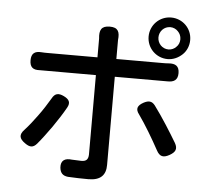

<svg xmlns="http://www.w3.org/2000/svg" viewBox="-58 -908 1097 1012"><g transform="rotate(5 490.0 -401.5)"><path d="M848 -694C838 -683 823 -676 807 -676C774 -676 749 -703 749 -735C749 -767 774 -794 807 -794C823 -794 838 -787 848 -776C858 -766 865 -752 865 -735C865 -719 859 -704 848 -694ZM885 -813C865 -833 837 -845 807 -845C746 -845 697 -796 697 -735C697 -674 746 -625 807 -625C837 -625 864 -638 885 -658C905 -677 917 -705 917 -735C917 -766 905 -793 885 -813ZM153 -269C132 -240 110 -212 88 -188C61 -160 66 -139 98 -117C123 -99 141 -98 161 -121C184 -148 209 -182 234 -217C259 -253 283 -290 302 -324C318 -352 308 -369 279 -383C250 -397 231 -393 216 -365C198 -335 177 -301 153 -269ZM827 -280C805 -314 782 -348 761 -376C744 -398 726 -398 701 -385C670 -368 661 -349 683 -321C701 -296 720 -266 739 -235C758 -203 777 -171 793 -141C810 -109 830 -105 862 -123C892 -140 901 -158 884 -188C867 -216 848 -248 827 -280ZM307 -508H438V-504C438 -457 438 -133 438 -87C437 -61 426 -51 401 -51C388 -51 371 -52 351 -53C314 -58 291 -44 294 -6C297 22 310 36 338 39C374 41 413 42 446 42C511 42 538 12 538 -41C538 -117 538 -423 538 -504V-508H785C794 -508 805 -508 816 -508C851 -507 871 -520 871 -556C871 -593 851 -606 814 -603C803 -602 793 -602 784 -602H538V-692C538 -695 538 -699 538 -702C543 -746 533 -769 489 -769C444 -769 433 -746 438 -701C438 -698 438 -696 438 -693V-602H307H175C164 -602 153 -602 142 -603C106 -606 88 -592 88 -556C88 -520 105 -506 140 -508C152 -508 164 -508 176 -508Z"/></g></svg>

Font: GenSenRounded2 TW M
Style: Regular
Weight: 500
Version: Version 2.100;PS 2.1;hotconv 16.6.51;makeotf.lib2.5.65220 DE